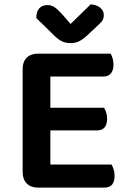

<svg xmlns="http://www.w3.org/2000/svg" viewBox="-20 -851 585 873"><path d="M152 2Q120 2 101.5 -17Q83 -36 83 -68V-538Q83 -570 101.5 -588.5Q120 -607 152 -607H483Q488 -599 492 -586Q496 -573 496 -557Q496 -531 484 -517Q472 -503 451 -503H209V-361H453Q458 -353 462.5 -340.5Q467 -328 467 -312Q467 -258 421 -258H209V-103H487Q492 -95 496.5 -81.5Q501 -68 501 -52Q501 2 455 2ZM392 -831Q418 -830 435 -816.5Q452 -803 452 -782Q452 -765 442.5 -753.5Q433 -742 414 -725L371 -685Q351 -668 335.5 -661.5Q320 -655 301 -655Q278 -655 261 -663.5Q244 -672 228 -688L145 -769Q145 -798 158.5 -813Q172 -828 196 -828Q212 -828 226 -819.5Q240 -811 261 -788L301 -742Z"/></svg>

Font: Baloo Bhai 2 SemiBold
Style: Regular
Weight: 600
Designer: Supriya Tembe, Noopur Datye and Ek Type
Foundry: Ek Type
Version: Version 1.640;PS 1.000;hotconv 16.6.51;makeotf.lib2.5.65220;